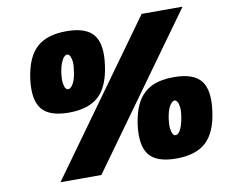

<svg xmlns="http://www.w3.org/2000/svg" viewBox="-82 -831 1129 962"><g transform="rotate(-10 482.5 -350.0)"><path d="M471 -508Q457 -402 405 -354Q353 -306 253 -306Q153 -306 115 -354Q77 -402 91 -508Q106 -614 158 -662Q210 -710 310 -710Q410 -710 448 -662Q486 -614 471 -508ZM269 -422Q282 -422 295 -444Q308 -466 313 -508Q318 -538 315.5 -557Q313 -576 307 -585Q301 -594 293.5 -594Q286 -594 277.5 -585.5Q269 -577 261 -556.5Q253 -536 249 -508Q245 -478 247.5 -459Q250 -440 255.5 -431Q261 -422 269 -422ZM358 30H150L697 -730H905ZM800 -390Q900 -390 938 -342Q976 -294 961 -188Q947 -82 895 -34Q843 14 743 14Q643 14 605 -34Q567 -82 581 -188Q591 -259 617.5 -303.5Q644 -348 688.5 -369Q733 -390 800 -390ZM803 -188Q808 -218 805.5 -237Q803 -256 797 -265Q791 -274 784 -274Q771 -274 758 -252Q745 -230 739 -188Q735 -158 737.5 -139Q740 -120 745.5 -111Q751 -102 759 -102Q767 -102 775.5 -110.5Q784 -119 791.5 -139.5Q799 -160 803 -188Z"/></g></svg>

Font: Fivo Sans Modern ExtBlk
Style: Regular
Weight: 900
Designer: Alexander Slobzheninov
Foundry: Alexander Slobzheninov
Version: 1.0